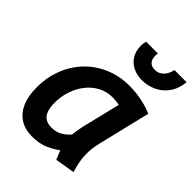

<svg xmlns="http://www.w3.org/2000/svg" viewBox="-218 -876 1003 1003"><g transform="rotate(45 283.5 -374.0)"><path d="M194 12Q142 11 106 -12.5Q70 -36 51 -80Q32 -124 32 -187Q32 -261 56.5 -324.5Q81 -388 126.5 -435.5Q172 -483 234 -509.5Q296 -536 370 -536Q397 -536 426 -532.5Q455 -529 484.5 -521.5Q514 -514 542 -502L471 -208Q466 -187 463.5 -167Q461 -147 461 -126Q461 -96 466.5 -68Q472 -40 481 -10L372 8Q368 -1 361.5 -17.5Q355 -34 352 -42Q330 -25 291 -6.5Q252 12 194 12ZM235 -93Q270 -93 295 -108Q320 -123 337 -144Q339 -161 341.5 -177Q344 -193 348 -212L400 -426Q390 -428 376 -429.5Q362 -431 351 -431Q306 -431 270 -411.5Q234 -392 208.5 -359.5Q183 -327 169 -285Q155 -243 155 -198Q155 -161 164 -137.5Q173 -114 191 -103.5Q209 -93 235 -93ZM395 -602Q357 -602 327.5 -616.5Q298 -631 280.5 -659Q263 -687 263 -726Q263 -745 268 -760H355Q354 -756 353.5 -752Q353 -748 353 -742Q353 -716 366 -702Q379 -688 404 -688Q424 -688 438.5 -697.5Q453 -707 463 -723Q473 -739 477 -760H567Q562 -708 536.5 -672.5Q511 -637 473.5 -619.5Q436 -602 395 -602Z"/></g></svg>

Font: Ubuntu Sans Mono SemiBold
Style: Italic
Weight: 600
Italic angle: -13.5°
Monospace: yes
Designer: Dalton Maag Ltd
Foundry: Dalton Maag Ltd
Version: Version 1.006